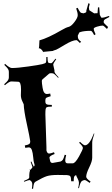

<svg xmlns="http://www.w3.org/2000/svg" viewBox="-20 -1211 713 1217"><path d="M527.3 -1144 540.5 -1190.9 548.8 -1186.5 543.5 -1164.6Q544.4 -1144.5 548.3 -1144.5L576.7 -1126.5Q591.3 -1126.5 598.1 -1127.4L601.1 -1164.1L608.9 -1164.6Q612.3 -1120.1 612.8 -1116.7L619.6 -1103.5Q622.6 -1098.6 624.5 -1098.6Q640.6 -1098.6 670.9 -1109.9L673.3 -1103.5Q638.7 -1086.9 638.7 -1081.1L636.7 -1071.3Q637.2 -1063.5 665 -1040L658.2 -1027.3Q636.7 -1048.8 631.8 -1048.8Q617.2 -1048.8 595.7 -1042.2Q574.2 -1035.6 574.2 -1029.3Q574.2 -1017.6 585.9 -993.7L576.7 -988.3Q563.5 -1015.6 555.7 -1015.6Q514.2 -1015.6 490.2 -1008.3Q480.5 -1004.9 480.5 -1001.7Q480.5 -998.5 478.5 -996.6L473.1 -984.9Q473.1 -971.2 476.8 -963.6Q480.5 -956.1 494.1 -946.3L486.3 -938.5Q469.7 -956.5 464.4 -956.5Q439.5 -956.5 390.9 -927.2Q342.3 -897.9 335.7 -895.8Q329.1 -893.6 322.8 -891.8Q316.4 -890.1 316.4 -888.2L255.4 -882.3Q255.4 -879.9 255.1 -879.9Q254.9 -879.9 253.4 -882.3Q240.7 -905.3 225.6 -905.3Q228.5 -905.3 230 -955.1Q283.7 -969.7 370.1 -1020Q397.9 -1036.6 414.8 -1040.5Q431.6 -1044.4 452.1 -1071.5Q472.7 -1098.6 472.7 -1114.5Q472.7 -1130.4 462.9 -1157.7L472.2 -1161.6Q488.3 -1129.4 495.1 -1129.4L509.3 -1126.5Q516.1 -1128.4 520.5 -1130.4Q522.5 -1130.9 523.9 -1132.3Q525.4 -1133.8 526.4 -1134.5Q527.3 -1135.3 527.3 -1139.2ZM95.2 -692.9 51.3 -694.8Q39.1 -694.8 11.2 -670.9L6.3 -676.8Q25.4 -693.8 30.8 -702.4Q36.1 -710.9 36.1 -720.2V-755.9Q36.1 -765.1 30.8 -773.7Q25.4 -782.2 7.3 -799.8L12.2 -806.2Q41 -779.8 55.2 -779.8Q90.3 -779.8 159.2 -789.6Q228 -799.3 247.8 -804.4Q267.6 -809.6 270.5 -814Q273.4 -818.4 273.4 -834V-849.1L281.2 -850.1Q281.2 -841.8 281.7 -836.2Q282.2 -830.6 282.5 -826.2Q282.7 -821.8 284.2 -819.1Q285.6 -816.4 286.1 -814.7Q286.6 -813 289.1 -812.3Q291.5 -811.5 292.5 -811.5Q297.4 -810.1 304 -810.1Q310.5 -810.1 331.5 -838.9L336.4 -835.9Q317.4 -809.6 317.4 -800.8L325.2 -765.1V-756.8Q325.2 -748 351.6 -721.2L348.1 -717.8Q323.2 -746.1 314.5 -746.1L302.2 -747.1Q298.3 -747.1 292.5 -745.1L250.5 -709Q245.1 -705.1 245.1 -698.2Q245.1 -691.4 246.1 -681.2Q247.1 -670.9 250 -654.3Q255.9 -615.2 277.3 -615.2Q285.2 -615.2 298.3 -618.2L301.3 -601.1Q290.5 -598.6 283.9 -595.7Q277.3 -592.8 273.9 -591.3Q270.5 -589.8 269 -584.2Q267.6 -578.6 267.6 -577.1V-566.9Q267.6 -555.2 274.9 -550.5Q282.2 -545.9 308.6 -545.9V-535.2Q283.7 -535.2 277.1 -531.7Q270.5 -528.3 269 -518.1Q267.6 -507.8 267.6 -484.9L274.4 -277.8V-257.8Q274.4 -254.4 278.8 -246.1Q283.2 -237.8 292 -237.8Q300.8 -237.8 322.3 -246.1L326.2 -234.9Q293.5 -223.1 293.5 -211.9Q293.5 -208 294.4 -206.1L298.3 -189Q301.3 -178.2 313.5 -178.2L363.3 -187Q372.6 -190.4 377.9 -198Q383.3 -205.6 390.1 -230L399.4 -228Q393.6 -204.1 393.6 -194.8Q393.6 -175.8 408.2 -175.8H441.4Q456.5 -175.8 481 -219.5Q505.4 -263.2 505.4 -273.4Q505.4 -283.7 481.4 -306.2L487.3 -312Q509.3 -290 518.6 -290Q546.4 -290 575.2 -365.2L578.1 -363.8Q564.5 -324.7 564.5 -308.1V-210.9Q564.5 -188.5 545.4 -149.7Q526.4 -110.8 526.4 -90.8Q526.4 -79.6 554.2 -60.1L548.3 -51.8Q523.9 -69.8 517.1 -69.8Q510.3 -69.8 499.5 -64Q488.8 -56.6 480.5 -18.1L475.6 -19Q480.5 -40.5 480.5 -52Q480.5 -63.5 472.2 -78.9Q463.9 -94.2 462.4 -101.1Q454.1 -98.6 450.7 -92Q447.3 -85.4 447.3 -68.8V-62H431.2Q430.7 -86.9 425.5 -93.5Q420.4 -100.1 405.3 -101.1Q390.1 -102.1 345.7 -102.1Q301.3 -102.1 277.1 -94.5Q252.9 -86.9 204.6 -59.1Q198.2 -54.7 195.3 -46.9Q192.4 -39.1 189.5 -14.2L182.1 -15.1Q184.6 -26.9 184.6 -44.2Q184.6 -61.5 167.5 -69.8Q160.6 -69.8 133.3 -59.1L131.3 -64Q154.3 -73.7 159.9 -77.9Q165.5 -82 165.5 -86.9V-101.1Q165.5 -115.7 170.4 -131.8Q170.4 -132.8 163.6 -137.2L171.4 -133.8L182.1 -145Q185.5 -147.9 185.5 -152.8Q184.6 -157.7 174.3 -185.1L179.2 -187Q187 -166 194.3 -154.8Q199.2 -158.7 199.2 -164.1Q199.2 -169.4 196 -178Q192.9 -186.5 190.4 -214.4Q188 -242.2 182.1 -259.5Q176.3 -276.9 162.1 -276.9Q155.3 -276.9 140.1 -273.9L137.2 -289.1Q158.7 -293 165 -297.9Q171.4 -302.7 171.4 -311V-316.9Q168.5 -340.8 149.9 -425.8Q131.3 -510.7 130.4 -549.8Q130.4 -550.8 121.3 -569.6Q112.3 -588.4 112.3 -607.9L113.3 -645Q113.3 -692.9 95.2 -692.9Z"/></svg>

Font: Eater
Style: Regular
Weight: 400
Version: Version 001.002